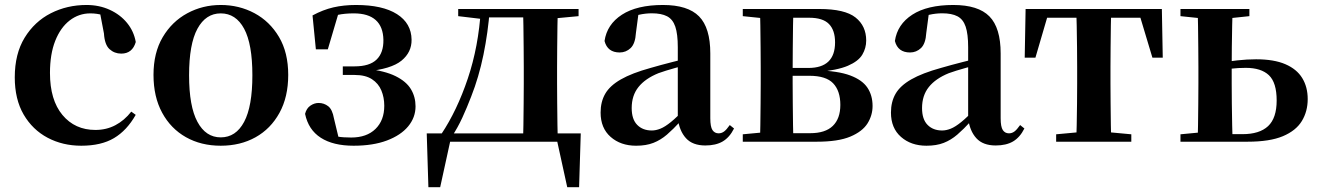

<svg xmlns="http://www.w3.org/2000/svg" viewBox="-20 -572 5314 775"><path d="M308.1 16.2Q233.1 16.2 172.2 -16Q111.3 -48.3 75.4 -109.8Q39.6 -171.4 39.6 -259.7Q39.6 -354.7 79.5 -419.9Q119.4 -485 185.1 -518.5Q250.9 -551.9 329 -551.9Q380.5 -551.9 422.8 -532.5Q465.2 -513.2 492.8 -479.5Q520.4 -445.8 528 -402.4Q514.4 -355.6 469.4 -355.6Q441.9 -355.6 422.1 -373.6Q402.4 -391.6 399.6 -436.8L381.8 -530.1L449.7 -486.3Q420.8 -503.2 396.1 -510.6Q371.4 -518 344.6 -518Q298.2 -518 261.2 -489.4Q224.1 -460.7 202.9 -407.1Q181.7 -353.5 181.7 -277.6Q181.7 -168.4 232 -108Q282.4 -47.5 365.2 -47.5Q409.5 -47.5 445.8 -66.7Q482.2 -85.9 509.9 -121.4L527.8 -108.4Q492.1 -45.4 440.3 -14.6Q388.5 16.2 308.1 16.2Z M871 16.2Q791.7 16.2 730.5 -18.3Q669.3 -52.8 634.5 -117Q599.6 -181.2 599.6 -269.8Q599.6 -359.1 636.8 -422Q674 -484.9 735.9 -518.4Q797.8 -551.9 871 -551.9Q945.1 -551.9 1007.1 -518.8Q1069 -485.6 1106.2 -422.7Q1143.4 -359.8 1143.4 -269.8Q1143.4 -180.5 1108 -116.3Q1072.6 -52 1011.4 -17.9Q950.2 16.2 871 16.2ZM871 -17.5Q932 -17.5 965.4 -80.1Q998.7 -142.6 998.7 -268.1Q998.7 -394.2 965.4 -456.1Q932 -518 871 -518Q810.7 -518 777 -456.1Q743.2 -394.2 743.2 -268.1Q743.2 -142.6 777 -80.1Q810.7 -17.5 871 -17.5Z M1407.1 16.2Q1324.7 16.2 1274.8 -16Q1224.8 -48.1 1211.4 -112.4Q1217.1 -134.9 1233 -145.6Q1248.9 -156.4 1265.8 -156.4Q1287.8 -156.4 1304.8 -143.2Q1321.7 -130.1 1328.1 -93.6L1349.7 -3.9L1293 -34.8Q1321.1 -24.4 1343.1 -20.6Q1365 -16.9 1397.4 -16.9Q1460.2 -16.9 1495.6 -51.5Q1531.1 -86.1 1531.1 -145.1Q1531.1 -178.6 1519.3 -207Q1507.5 -235.3 1481.2 -252.4Q1455 -269.4 1411.9 -269.4H1363.7V-304.1H1411.1Q1471.9 -304.1 1500.2 -331.7Q1528.4 -359.2 1527.6 -411.2Q1526.6 -464.1 1496.6 -491Q1466.6 -518 1408.1 -518Q1371.9 -518 1344 -512Q1316.1 -505.9 1287.5 -491L1347.3 -522L1303.2 -372.8H1255L1241.5 -509.7Q1283.4 -532.4 1325.3 -542.2Q1367.3 -551.9 1416.9 -551.9Q1524.5 -551.9 1582.5 -514.9Q1640.6 -477.8 1641.3 -411.7Q1642 -361.1 1600.6 -327.2Q1559.2 -293.2 1458 -283.6L1459.3 -294.5Q1533.3 -286.1 1576.6 -264.7Q1619.9 -243.3 1638.6 -212.2Q1657.3 -181.1 1657.3 -142.8Q1657.3 -98 1627.6 -62Q1597.9 -26.1 1541.8 -4.9Q1485.7 16.2 1407.1 16.2Z M2248.1 0H1780.3L1800.5 -16.4L1756.8 183.5H1709.2L1702.5 -33.6H2324.2L2317.5 183.5H2269.6L2225.5 -17.9ZM2090.4 0Q2092.2 -25.5 2092.7 -67.4Q2093.2 -109.4 2093.7 -154.7Q2094.2 -200 2094.2 -234.8V-301.2Q2094.2 -335.7 2093.7 -381Q2093.2 -426.4 2092.7 -468.7Q2092.2 -511 2090.4 -535.7H2231.6Q2230.6 -511 2230.1 -468.7Q2229.6 -426.4 2229.1 -381Q2228.6 -335.7 2228.6 -301.2V-234.8Q2228.6 -200 2229.1 -154.7Q2229.6 -109.4 2230.1 -67.4Q2230.6 -25.5 2231.6 0ZM1829.5 -506.8V-535.7H1931.5V-495.5H1924.4ZM2165 -495.5V-535.7H2315.4V-506.8L2195 -495.5ZM1761.9 -31.5Q1824.7 -125.6 1868.2 -254.7Q1911.7 -383.7 1921.1 -535.7H1957.1Q1949.9 -440.9 1931.4 -350.8Q1912.9 -260.8 1881.9 -182.2Q1865 -138.1 1846.2 -97.1Q1827.3 -56.1 1804.3 -21.6V-8.9ZM1931.5 -501.8V-535.7H2166.3V-501.8Z M2547.6 16.2Q2485.2 16.2 2444.8 -19.4Q2404.3 -54.9 2404.3 -117.6Q2404.3 -161.2 2423 -193.6Q2441.7 -226.1 2486.1 -251.5Q2530.6 -277 2606.4 -297.9Q2645.8 -309.4 2695.4 -322Q2745 -334.6 2785 -344.4V-318.9Q2745 -308.9 2705 -297.6Q2664.9 -286.4 2638.1 -276.7Q2584.3 -254.9 2557.1 -220.6Q2529.8 -186.4 2529.8 -135.9Q2529.8 -90.4 2552.1 -67.9Q2574.3 -45.3 2611 -45.3Q2627.3 -45.3 2645.7 -52.6Q2664.1 -59.9 2688.4 -79.7Q2712.8 -99.4 2746.3 -135.5L2761.8 -82.4H2726.7Q2697.6 -50.6 2672.2 -28.7Q2646.7 -6.8 2617.4 4.7Q2588 16.2 2547.6 16.2ZM2827.1 15.2Q2775.6 15.2 2748.9 -14.2Q2722.2 -43.6 2715.9 -94V-96.5V-381.4Q2715.9 -434.7 2705.8 -464.5Q2695.7 -494.3 2672.6 -506.3Q2649.5 -518.3 2611 -518.3Q2585.4 -518.3 2558.3 -512.2Q2531.2 -506.1 2494.8 -491.2L2557.1 -516.3L2546.9 -439.2Q2544.3 -395.9 2525.6 -378Q2506.8 -360.2 2481.3 -360.2Q2432.1 -360.2 2420.2 -406.5Q2429.9 -473.5 2490.4 -512.7Q2550.9 -551.9 2656.1 -551.9Q2756.4 -551.9 2801.7 -505.9Q2847.1 -459.8 2847.1 -356.2V-94.8Q2847.1 -60.3 2855.8 -47Q2864.6 -33.8 2880.7 -33.8Q2892.3 -33.8 2902.3 -40.9Q2912.3 -48.1 2925.7 -67.2L2942.9 -53.4Q2925 -17.5 2897.2 -1.1Q2869.4 15.2 2827.1 15.2Z M2978.2 0V-29.9L3088 -40.2L3114.9 -34.4H3250.4Q3311.3 -34.4 3341.6 -63.8Q3372 -93.3 3372 -148.7Q3372 -205.2 3343 -235.7Q3314 -266.1 3247.1 -266.1H3114.9V-297.7H3242.9Q3350.7 -297.7 3350.7 -401Q3350.7 -449.9 3326.1 -475.1Q3301.5 -500.4 3245.9 -500.4H3114.9L3088 -495.5L2978.2 -506.8V-535.7H3287.1Q3390 -535.7 3433.2 -501.5Q3476.4 -467.3 3476.4 -408.4Q3476.4 -377.9 3460.7 -351.4Q3445 -324.9 3402.3 -306.5Q3359.6 -288.2 3277.8 -281L3279.3 -288Q3362.9 -285.7 3411.7 -267.5Q3460.6 -249.2 3481.3 -218.1Q3502.1 -186.9 3502.1 -144.2Q3502.1 -106.6 3481.7 -73.9Q3461.2 -41.2 3412.3 -20.6Q3363.3 0 3277.3 0ZM3046.9 0Q3048.6 -25.5 3049.1 -67.4Q3049.6 -109.4 3050.1 -154.7Q3050.6 -200 3050.6 -234.8V-301.2Q3050.6 -335.7 3050.1 -381Q3049.6 -426.4 3049.1 -468.7Q3048.6 -511 3046.9 -535.7H3182.5Q3181.5 -511 3181 -468.2Q3180.5 -425.4 3180 -376.5Q3179.5 -327.7 3179.5 -284.5V-234.8Q3179.5 -200 3180 -154.7Q3180.5 -109.4 3181 -67.4Q3181.5 -25.5 3182.5 0Z M3719.6 16.2Q3657.2 16.2 3616.8 -19.4Q3576.3 -54.9 3576.3 -117.6Q3576.3 -161.2 3595 -193.6Q3613.7 -226.1 3658.1 -251.5Q3702.6 -277 3778.4 -297.9Q3817.8 -309.4 3867.4 -322Q3917 -334.6 3957 -344.4V-318.9Q3917 -308.9 3877 -297.6Q3836.9 -286.4 3810.1 -276.7Q3756.3 -254.9 3729.1 -220.6Q3701.8 -186.4 3701.8 -135.9Q3701.8 -90.4 3724.1 -67.9Q3746.3 -45.3 3783 -45.3Q3799.3 -45.3 3817.7 -52.6Q3836.1 -59.9 3860.4 -79.7Q3884.8 -99.4 3918.3 -135.5L3933.8 -82.4H3898.7Q3869.6 -50.6 3844.2 -28.7Q3818.7 -6.8 3789.4 4.7Q3760 16.2 3719.6 16.2ZM3999.1 15.2Q3947.6 15.2 3920.9 -14.2Q3894.2 -43.6 3887.9 -94V-96.5V-381.4Q3887.9 -434.7 3877.8 -464.5Q3867.7 -494.3 3844.6 -506.3Q3821.5 -518.3 3783 -518.3Q3757.4 -518.3 3730.3 -512.2Q3703.2 -506.1 3666.8 -491.2L3729.1 -516.3L3718.9 -439.2Q3716.3 -395.9 3697.6 -378Q3678.8 -360.2 3653.3 -360.2Q3604.1 -360.2 3592.2 -406.5Q3601.9 -473.5 3662.4 -512.7Q3722.9 -551.9 3828.1 -551.9Q3928.4 -551.9 3973.7 -505.9Q4019.1 -459.8 4019.1 -356.2V-94.8Q4019.1 -60.3 4027.8 -47Q4036.6 -33.8 4052.7 -33.8Q4064.3 -33.8 4074.3 -40.9Q4084.3 -48.1 4097.7 -67.2L4114.9 -53.4Q4097 -17.5 4069.2 -1.1Q4041.4 15.2 3999.1 15.2Z M4116.2 -339.1 4119.8 -535.7H4669.8L4673.4 -339.1H4631.7L4573.1 -534.2L4639 -500.4H4150.6L4216.5 -534.2L4159.4 -339.1ZM4243.1 0V-29.9L4354.7 -40.2H4435.6L4546.5 -29.9V0ZM4324.2 0Q4325.2 -25.5 4326.1 -67.4Q4326.9 -109.4 4327.4 -154.7Q4327.9 -200 4327.9 -234.8V-301.2Q4327.9 -335.7 4327.4 -381Q4326.9 -426.4 4326.1 -468.7Q4325.2 -511 4324.2 -535.7H4465.4Q4464.4 -511 4463.9 -468.7Q4463.4 -426.4 4462.9 -381Q4462.4 -335.7 4462.4 -301.2V-234.8Q4462.4 -200 4462.9 -154.7Q4463.4 -109.4 4463.9 -67.4Q4464.4 -25.5 4465.4 0Z M4884.5 0V-30.5H4995.5Q5063.9 -30.5 5098.6 -62.9Q5133.2 -95.4 5133.2 -166.5Q5133.2 -238.7 5101.9 -268.4Q5070.5 -298.1 5008.8 -298.1Q4977.6 -298.1 4950.6 -294.9Q4923.5 -291.8 4896.4 -285.8V-316.8Q4935 -324 4974.2 -328.3Q5013.4 -332.7 5050.1 -332.7Q5122.3 -332.7 5168.2 -312.9Q5214.1 -293.2 5236.3 -257.1Q5258.5 -221 5258.5 -172.1Q5258.5 -122.3 5234.8 -83.4Q5211.1 -44.5 5158.2 -22.2Q5105.2 0 5015.9 0ZM4814.3 0Q4815.3 -25.5 4815.8 -67.4Q4816.3 -109.4 4816.8 -154.7Q4817.3 -200 4817.3 -234.8V-301.2Q4817.3 -335.7 4816.8 -381Q4816.3 -426.4 4815.8 -468.7Q4815.3 -511 4814.3 -535.7H4955.4Q4954.4 -511 4953.6 -468.7Q4952.7 -426.4 4952.2 -381Q4951.7 -335.7 4951.7 -301V-234.8Q4951.7 -200 4952.2 -154.7Q4952.7 -109.4 4953.6 -67.4Q4954.4 -25.5 4955.4 0ZM4744.9 -506.8V-535.7H5023.1V-506.8L4915.9 -495.5H4853.3ZM4744.9 0V-29.9L4853.3 -40.2H4886V0Z"/></svg>

Font: Noto Serif HK
Style: Regular
Weight: 200
Designer: Ryoko NISHIZUKA 西塚涼子 (kana & ideographs); Frank Grießhammer (Latin, Greek & Cyrillic); Wenlong ZHANG 张文龙 (bopomofo); San
Foundry: Adobe
Version: Version 2.001;hotconv 1.1.0;makeotfexe 2.6.0